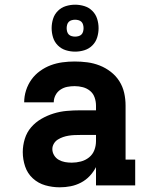

<svg xmlns="http://www.w3.org/2000/svg" viewBox="-20 -790 640 818"><path d="M235 8H234Q203 8 173 -0.5Q143 -9 120 -30Q97 -51 87 -81Q77 -111 77 -142Q77 -170 85.5 -198Q94 -226 112.5 -247.5Q131 -269 156 -283.5Q181 -298 208.5 -306.5Q236 -315 264.5 -317.5Q293 -320 321 -320H389V-340Q389 -358 383 -375Q377 -392 363.5 -403Q350 -414 333 -418.5Q316 -423 298 -423Q282 -423 266.5 -420Q251 -417 237.5 -408Q224 -399 216.5 -384.5Q209 -370 209 -354H83Q83 -380 91 -405Q99 -430 114 -451Q129 -472 150.5 -487.5Q172 -503 196 -512Q220 -521 246 -524.5Q272 -528 298 -528Q325 -528 352 -524.5Q379 -521 404.5 -511Q430 -501 452 -484Q474 -467 488.5 -444Q503 -421 509 -394.5Q515 -368 515 -340V-110H556V0H389V-78Q378 -57 362 -40Q346 -23 325 -12Q304 -1 281 3.5Q258 8 235 8ZM286 -97Q305 -97 324.5 -102Q344 -107 359.5 -119.5Q375 -132 382 -150.5Q389 -169 389 -189V-215H321Q309 -215 297 -214.5Q285 -214 272.5 -212Q260 -210 248.5 -206Q237 -202 226.5 -195.5Q216 -189 209.5 -178Q203 -167 203 -155Q203 -141 210.5 -128.5Q218 -116 230.5 -109Q243 -102 257 -99.5Q271 -97 286 -97ZM300 -570Q280 -570 260.5 -576Q241 -582 226.5 -596.5Q212 -611 206 -630.5Q200 -650 200 -670Q200 -690 206 -709.5Q212 -729 226.5 -743.5Q241 -758 260.5 -764Q280 -770 300 -770Q320 -770 339.5 -764Q359 -758 373.5 -743.5Q388 -729 394 -709.5Q400 -690 400 -670Q400 -650 394 -630.5Q388 -611 373.5 -596.5Q359 -582 339.5 -576Q320 -570 300 -570ZM300 -634Q307 -634 314.5 -636Q322 -638 327 -643Q332 -648 334 -655.5Q336 -663 336 -670Q336 -677 334 -684.5Q332 -692 327 -697Q322 -702 314.5 -704Q307 -706 300 -706Q293 -706 285.5 -704Q278 -702 273 -697Q268 -692 266 -684.5Q264 -677 264 -670Q264 -663 266 -655.5Q268 -648 273 -643Q278 -638 285.5 -636Q293 -634 300 -634Z"/></svg>

Font: Iosevka Etoile Extrabold
Style: Regular
Weight: 800
Designer: Belleve Invis
Foundry: Belleve Invis
Version: Version 22.1.2; ttfautohint (v1.8.4)